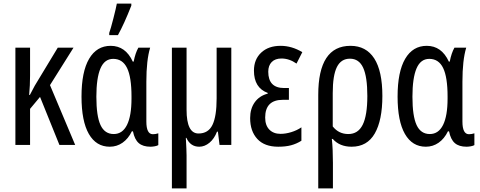

<svg xmlns="http://www.w3.org/2000/svg" viewBox="-20 -800 2649 1060"><path d="M256 -330 395 0H308L201 -265L146 -199V0H65V-537H146V-383Q146 -329 141 -276H145L172 -327L299 -537H386Z M430 -267Q430 -404 472 -475.5Q514 -547 591 -547Q673 -547 713 -460H718Q727 -507 744 -537H809Q788 -468 788 -349V-129Q788 -59 824 -59Q839 -59 854 -64V1Q848 5 835 7.5Q822 10 811 10Q769 10 746 -10Q723 -30 714 -75H708Q688 -34 656.5 -12Q625 10 586 10Q511 10 470.5 -60.5Q430 -131 430 -267ZM706 -256V-267Q706 -374 681.5 -424.5Q657 -475 605 -475Q557 -475 534.5 -422Q512 -369 512 -266Q512 -159 535 -109.5Q558 -60 608 -60Q656 -60 681 -110Q706 -160 706 -256ZM583 -618Q591 -640 606 -698.5Q621 -757 625 -780H705V-769Q665 -667 631 -606H583Z M1257 0H1192L1183 -73H1178Q1163 -34 1136.5 -12Q1110 10 1080 10Q1031 10 1009 -39H1006Q1010 33 1010 58V240H929V-537H1010V-194Q1010 -63 1076 -63Q1130 -63 1153 -110.5Q1176 -158 1176 -257V-537H1257Z M1575 -249H1542Q1444 -249 1444 -151Q1444 -108 1467 -84.5Q1490 -61 1529 -61Q1557 -61 1588 -70.5Q1619 -80 1644 -97V-23Q1617 -6 1587 2Q1557 10 1516 10Q1440 10 1400.5 -33Q1361 -76 1361 -148Q1361 -200 1386.5 -235.5Q1412 -271 1458 -283V-287Q1382 -315 1382 -410Q1382 -472 1422 -509.5Q1462 -547 1529 -547Q1591 -547 1649 -512L1617 -449Q1577 -477 1534 -477Q1499 -477 1480 -457.5Q1461 -438 1461 -404Q1461 -314 1549 -314H1575Z M1921 10Q1855 10 1817 -33H1812Q1818 22 1818 98V240H1737V-276Q1737 -547 1915 -547Q2001 -547 2046 -477.5Q2091 -408 2091 -270Q2091 -136 2049 -63Q2007 10 1921 10ZM1817 -286V-102Q1850 -60 1903 -60Q1957 -60 1982.5 -111.5Q2008 -163 2008 -270Q2008 -376 1985 -426Q1962 -476 1912 -476Q1863 -476 1840 -430Q1817 -384 1817 -286Z M2175 -267Q2175 -404 2217 -475.5Q2259 -547 2336 -547Q2418 -547 2458 -460H2463Q2472 -507 2489 -537H2554Q2533 -468 2533 -349V-129Q2533 -59 2569 -59Q2584 -59 2599 -64V1Q2593 5 2580 7.5Q2567 10 2556 10Q2514 10 2491 -10Q2468 -30 2459 -75H2453Q2433 -34 2401.5 -12Q2370 10 2331 10Q2256 10 2215.5 -60.5Q2175 -131 2175 -267ZM2451 -256V-267Q2451 -374 2426.5 -424.5Q2402 -475 2350 -475Q2302 -475 2279.5 -422Q2257 -369 2257 -266Q2257 -159 2280 -109.5Q2303 -60 2353 -60Q2401 -60 2426 -110Q2451 -160 2451 -256Z"/></svg>

Font: Noto Sans UI Cond
Style: Regular
Weight: 400
Width: 3
Designer: Monotype Design Team
Foundry: Monotype Imaging Inc.
Version: Version 1.001